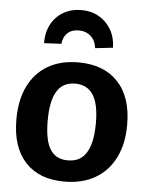

<svg xmlns="http://www.w3.org/2000/svg" viewBox="-56 -835 688 893"><g transform="rotate(5 288.5 -389.0)"><path d="M295.7 -546Q414.3 -546 480.3 -476Q546.3 -406 546.3 -276.7Q546.3 -187.3 514 -122.7Q481.7 -58 421.7 -23Q361.7 12 277.7 12Q159.7 12 95.2 -57.8Q30.7 -127.7 30.7 -257Q30.7 -347.3 62.2 -411.8Q93.7 -476.3 152.8 -511.2Q212 -546 295.7 -546ZM289 -446.3Q232 -446.3 204.2 -401.5Q176.3 -356.7 176.3 -263.7Q176.3 -171.3 203.2 -129.5Q230 -87.7 285 -87.7Q324.7 -87.7 350 -108Q375.3 -128.3 388 -169.2Q400.7 -210 400.7 -270.3Q400.7 -361.3 372.8 -403.8Q345 -446.3 289 -446.3ZM288 -789.7Q334.7 -789.7 370.5 -769Q406.3 -748.3 427.3 -712Q448.3 -675.7 449.3 -628L366.7 -618.7Q362.7 -653.7 340.3 -674Q318 -694.3 284.3 -694.3Q251.3 -694.3 231.5 -675.8Q211.7 -657.3 208.7 -625L128 -621.3Q127.3 -670.7 147.3 -708.7Q167.3 -746.7 204 -768.2Q240.7 -789.7 288 -789.7Z"/></g></svg>

Font: Bitter Thin
Style: Regular
Weight: 100
Designer: Sol Matas, and Bitter project Authors
Foundry: Sol Matas
Version: Version 2.002